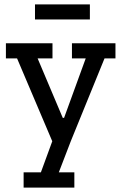

<svg xmlns="http://www.w3.org/2000/svg" viewBox="-20 -645 556 878"><path d="M458 -378 304 0 249 143H320V213H88V143H167L219 1L58 -378H7V-447H220V-378H152L267 -106H273L372 -378H309V-447H508V-378ZM140 -556V-625H391V-556Z"/></svg>

Font: Zilla Slab Medium
Style: Regular
Weight: 500
Designer: Typotheque.com
Foundry: Typotheque type foundry
Version: Version 1.1; 2017